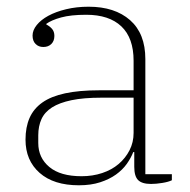

<svg xmlns="http://www.w3.org/2000/svg" viewBox="-20 -540 567 572"><path d="M215 12Q140 12 98 -25Q56 -62 56 -124Q56 -161 68 -188.5Q80 -216 106 -234.5Q132 -253 174 -262Q216 -271 275 -271H378V-359Q378 -427 341.5 -461.5Q305 -496 237 -496Q191 -496 162 -488Q133 -480 118 -469V-467Q128 -462 135 -454Q142 -446 142 -433Q142 -418 133 -409Q124 -400 109 -400Q95 -400 86 -409Q77 -418 77 -434Q77 -450 89.5 -465.5Q102 -481 124 -493Q146 -505 177 -512.5Q208 -520 244 -520Q322 -520 367.5 -480Q413 -440 413 -364V-21H492V-3Q482 2 463.5 5Q445 8 430 8Q403 8 391.5 -3.5Q380 -15 380 -43V-87H377Q370 -69 357.5 -51.5Q345 -34 325.5 -20Q306 -6 278.5 3Q251 12 215 12ZM223 -15Q256 -15 284.5 -24.5Q313 -34 333.5 -51.5Q354 -69 366 -92.5Q378 -116 378 -144V-249H282Q229 -249 193 -241.5Q157 -234 135 -220Q113 -206 103.5 -185Q94 -164 94 -137V-114Q94 -70 127 -42.5Q160 -15 223 -15Z"/></svg>

Font: IBM Plex Serif ExtLt
Style: Regular
Weight: 200
Designer: Mike Abbink, Paul van der Laan, Pieter van Rosmalen
Foundry: Bold Monday
Version: Version 3.001